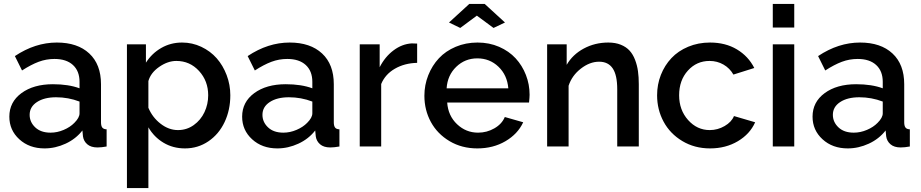

<svg xmlns="http://www.w3.org/2000/svg" viewBox="-20 -750 4716 983"><path d="M27.8 -152.8Q27.8 -227.5 89.8 -273.2Q151.9 -318.8 251 -318.8Q330.6 -318.8 387.2 -297.9V-331.1Q387.2 -386.2 353.5 -417.2Q319.8 -448.2 258.8 -448.2Q216.8 -448.2 177.7 -433.6Q138.7 -418.9 92.8 -389.2L56.2 -462.9Q160.2 -532.2 271 -532.2Q377 -532.2 437 -476.3Q497.1 -420.4 497.1 -318.8V-124Q497.1 -105.5 503.7 -96.9Q510.3 -88.4 525.9 -87.9V0Q499.5 4.9 479 4.9Q445.8 4.9 427 -11.2Q408.2 -27.3 404.8 -51.8L401.9 -82Q368.2 -38.6 315.7 -14.4Q263.2 9.8 208 9.8Q129.9 9.8 78.9 -36.9Q27.8 -83.5 27.8 -152.8ZM360.8 -121.1Q387.2 -147.5 387.2 -169.9V-230Q329.6 -252 267.1 -252Q206.5 -252 169.2 -227.5Q131.8 -203.1 131.8 -162.1Q131.8 -125 160.4 -97.9Q189 -70.8 238.8 -70.8Q272.9 -70.8 306.2 -85Q339.4 -99.1 360.8 -121.1Z M739.7 -98.1V212.9H629.9V-522.9H727.1V-429.2Q757.8 -477.1 805.9 -504.6Q854 -532.2 912.1 -532.2Q964.4 -532.2 1010.7 -510.3Q1057.1 -488.3 1089.4 -451.7Q1121.6 -415 1140.4 -365.5Q1159.2 -315.9 1159.2 -262.2Q1159.2 -187 1129.9 -125Q1100.6 -63 1047.1 -26.6Q993.7 9.8 926.8 9.8Q865.7 9.8 817.1 -19.3Q768.6 -48.3 739.7 -98.1ZM1045.9 -262.2Q1045.9 -335.4 999 -386.7Q952.1 -438 882.8 -438Q838.9 -438 795.2 -407.7Q751.5 -377.4 739.7 -335V-198.2Q760.3 -148.9 802.2 -116.5Q844.2 -84 891.1 -84Q936 -84 971.9 -109.6Q1007.8 -135.3 1026.9 -175.8Q1045.9 -216.3 1045.9 -262.2Z M1219.7 -152.8Q1219.7 -227.5 1281.7 -273.2Q1343.8 -318.8 1442.9 -318.8Q1522.5 -318.8 1579.1 -297.9V-331.1Q1579.1 -386.2 1545.4 -417.2Q1511.7 -448.2 1450.7 -448.2Q1408.7 -448.2 1369.6 -433.6Q1330.6 -418.9 1284.7 -389.2L1248 -462.9Q1352.1 -532.2 1462.9 -532.2Q1568.8 -532.2 1628.9 -476.3Q1689 -420.4 1689 -318.8V-124Q1689 -105.5 1695.6 -96.9Q1702.1 -88.4 1717.8 -87.9V0Q1691.4 4.9 1670.9 4.9Q1637.7 4.9 1618.9 -11.2Q1600.1 -27.3 1596.7 -51.8L1593.8 -82Q1560.1 -38.6 1507.6 -14.4Q1455.1 9.8 1399.9 9.8Q1321.8 9.8 1270.8 -36.9Q1219.7 -83.5 1219.7 -152.8ZM1552.7 -121.1Q1579.1 -147.5 1579.1 -169.9V-230Q1521.5 -252 1459 -252Q1398.4 -252 1361.1 -227.5Q1323.7 -203.1 1323.7 -162.1Q1323.7 -125 1352.3 -97.9Q1380.9 -70.8 1430.7 -70.8Q1464.8 -70.8 1498 -85Q1531.2 -99.1 1552.7 -121.1Z M2115.7 -428.2Q2051.3 -426.8 2001.7 -398.2Q1952.1 -369.6 1931.6 -319.8V0H1821.8V-522.9H1923.8V-405.8Q1951.2 -459.5 1994.9 -492.2Q2038.6 -524.9 2087.9 -527.8Q2108.9 -527.8 2115.7 -526.9Z M2278.8 -634.8 2382.8 -730H2461.4L2565.4 -634.8L2506.8 -606.9L2421.4 -669.9L2336.4 -606.9ZM2423.8 9.8Q2344.2 9.8 2281.7 -27.3Q2219.2 -64.5 2186 -125.5Q2152.8 -186.5 2152.8 -259.8Q2152.8 -314.9 2172.6 -364.7Q2192.4 -414.6 2227.1 -451.7Q2261.7 -488.8 2313.2 -510.5Q2364.7 -532.2 2424.8 -532.2Q2484.9 -532.2 2535.4 -510.3Q2585.9 -488.3 2619.9 -451.4Q2653.8 -414.6 2672.6 -366.2Q2691.4 -317.9 2691.4 -265.1Q2691.4 -251.5 2688.5 -225.1H2269.5Q2274.4 -157.2 2320.1 -114Q2365.7 -70.8 2427.7 -70.8Q2472.7 -70.8 2511.2 -93Q2549.8 -115.2 2564.5 -150.9L2658.7 -124Q2630.9 -64 2567.9 -27.1Q2504.9 9.8 2423.8 9.8ZM2266.6 -297.9H2582.5Q2576.7 -365.7 2532 -408.4Q2487.3 -451.2 2423.8 -451.2Q2360.8 -451.2 2315.9 -408Q2271 -364.7 2266.6 -297.9Z M3250.5 0H3140.1V-293Q3140.1 -365.7 3116.9 -399.9Q3093.8 -434.1 3047.4 -434.1Q2999.5 -434.1 2953.9 -398.7Q2908.2 -363.3 2891.1 -311V0H2781.2V-522.9H2881.3V-418Q2911.6 -470.7 2968.8 -501.5Q3025.9 -532.2 3094.2 -532.2Q3130.9 -532.2 3158.4 -521Q3186 -509.8 3203.4 -490.7Q3220.7 -471.7 3231.4 -443.6Q3242.2 -415.5 3246.3 -385.5Q3250.5 -355.5 3250.5 -318.8Z M3615.2 9.8Q3536.1 9.8 3473.4 -27.8Q3410.6 -65.4 3377.4 -127.2Q3344.2 -189 3344.2 -262.2Q3344.2 -317.4 3363.5 -366.5Q3382.8 -415.5 3417.5 -452.4Q3452.1 -489.3 3503.4 -510.7Q3554.7 -532.2 3615.2 -532.2Q3694.3 -532.2 3752.9 -497.1Q3811.5 -461.9 3841.8 -401.9L3734.9 -368.2Q3716.3 -400.9 3684.1 -419.4Q3651.9 -438 3612.8 -438Q3546.4 -438 3501.7 -388.4Q3457 -338.9 3457 -262.2Q3457 -187 3502.9 -135.5Q3548.8 -84 3613.8 -84Q3654.3 -84 3689.9 -104.7Q3725.6 -125.5 3737.8 -155.8L3846.2 -124Q3819.8 -64 3757.8 -27.1Q3695.8 9.8 3615.2 9.8Z M3936.5 -608.9V-730H4046.4V-608.9ZM3936.5 0V-522.9H4046.4V0Z M4140.1 -152.8Q4140.1 -227.5 4202.1 -273.2Q4264.2 -318.8 4363.3 -318.8Q4442.9 -318.8 4499.5 -297.9V-331.1Q4499.5 -386.2 4465.8 -417.2Q4432.1 -448.2 4371.1 -448.2Q4329.1 -448.2 4290 -433.6Q4251 -418.9 4205.1 -389.2L4168.5 -462.9Q4272.5 -532.2 4383.3 -532.2Q4489.3 -532.2 4549.3 -476.3Q4609.4 -420.4 4609.4 -318.8V-124Q4609.4 -105.5 4616 -96.9Q4622.6 -88.4 4638.2 -87.9V0Q4611.8 4.9 4591.3 4.9Q4558.1 4.9 4539.3 -11.2Q4520.5 -27.3 4517.1 -51.8L4514.2 -82Q4480.5 -38.6 4428 -14.4Q4375.5 9.8 4320.3 9.8Q4242.2 9.8 4191.2 -36.9Q4140.1 -83.5 4140.1 -152.8ZM4473.1 -121.1Q4499.5 -147.5 4499.5 -169.9V-230Q4441.9 -252 4379.4 -252Q4318.8 -252 4281.5 -227.5Q4244.1 -203.1 4244.1 -162.1Q4244.1 -125 4272.7 -97.9Q4301.3 -70.8 4351.1 -70.8Q4385.3 -70.8 4418.5 -85Q4451.7 -99.1 4473.1 -121.1Z"/></svg>

Font: Rawline SemiBold
Style: Regular
Weight: 600
Designer: Matt McInerney, Pablo Impallari, Rodrigo Fuenzalida
Foundry: Matt McInerney, Pablo Impallari, Rodrigo Fuenzalida
Version: Version 4.020;PS 004.020;hotconv 1.0.88;makeotf.lib2.5.64775